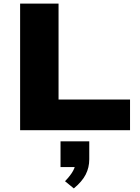

<svg xmlns="http://www.w3.org/2000/svg" viewBox="-20 -725 777 1069"><path d="M92 0V-705H306V-171H704V0ZM391 324 342 284Q373 252 387 226Q401 200 401 177L434 205H317V62H477V162Q477 208 457 247Q437 286 391 324Z"/></svg>

Font: Nunito Sans 10pt Expanded Black
Style: Regular
Weight: 900
Width: 7
Designer: Vernon Adams
Foundry: Vernon Adams
Version: Version 3.101;gftools[0.9.27]